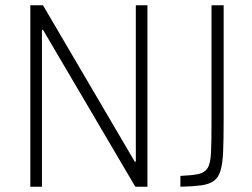

<svg xmlns="http://www.w3.org/2000/svg" viewBox="-20 -708 955 728"><path d="M95 0V-688H143L491 -95H495V-688H539V0H493L143 -595H139V0ZM664 0V-41Q708 -43 732 -48Q756 -53 767 -70.5Q778 -88 780 -128Q782 -168 782 -238V-688H828V-249Q828 -178 826 -132.5Q824 -87 816 -60.5Q808 -34 790 -21.5Q772 -9 741.5 -5Q711 -1 664 0Z"/></svg>

Font: Saira SemiCondensed ExtraLight
Style: Regular
Weight: 250
Width: 4
Designer: Hector Gatti with collaboration of the Omnibus-Type team
Foundry: Omnibus-Type
Version: Version 1.101